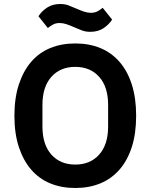

<svg xmlns="http://www.w3.org/2000/svg" viewBox="-20 -927 752 959"><path d="M356 12Q287 12 231 -11Q175 -34 135.5 -80Q96 -126 74 -193Q52 -260 52 -349Q52 -437 74 -504.5Q96 -572 135.5 -618Q175 -664 231 -687Q287 -710 356 -710Q425 -710 481 -687Q537 -664 577 -618Q617 -572 638.5 -504.5Q660 -437 660 -349Q660 -260 638.5 -193Q617 -126 577 -80Q537 -34 481 -11Q425 12 356 12ZM356 -105Q431 -105 475.5 -155Q520 -205 520 -295V-403Q520 -493 475.5 -543Q431 -593 356 -593Q281 -593 236.5 -543Q192 -493 192 -403V-295Q192 -205 236.5 -155Q281 -105 356 -105ZM431 -768Q408 -768 389.5 -775Q371 -782 353 -790Q330 -800 312.5 -806Q295 -812 278 -812Q261 -812 248 -806Q235 -800 219 -787L172 -846Q189 -872 216 -889.5Q243 -907 281 -907Q304 -907 322.5 -900Q341 -893 359 -885Q382 -875 399.5 -869Q417 -863 434 -863Q451 -863 464 -869Q477 -875 493 -888L540 -829Q523 -803 496 -785.5Q469 -768 431 -768Z"/></svg>

Font: IBM Plex Sans Arabic SmBld
Style: Regular
Weight: 600
Designer: Mike Abbink, Paul van der Laan, Pieter van Rosmalen, Wael Morcos, Khajak Apelian
Foundry: Bold Monday
Version: Version 1.005